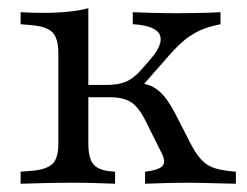

<svg xmlns="http://www.w3.org/2000/svg" viewBox="-20 -444 597 464"><path d="M121 -206.5V-315.3Q121 -350.8 107.3 -365.3Q93.5 -379.8 57.3 -383.1L29.8 -385.5V-414.5Q45.2 -413.7 57.7 -413.3Q70.2 -412.9 83.9 -412.9Q116.9 -412.9 144.8 -415.7Q172.6 -418.5 193.5 -424.2V-414.5V-206.5ZM157.3 -2.4Q119.4 -2.4 89.9 -1.6Q60.5 -0.8 29.8 0V-29L58.9 -31.5Q93.5 -34.7 107.3 -48.4Q121 -62.1 121 -96.8V-206.5H193.5V-96.8Q193.5 -62.1 205.6 -47.2Q217.7 -32.3 249.2 -29.8L258.1 -29V0Q233.9 -0.8 210.1 -1.6Q186.3 -2.4 157.3 -2.4ZM330.6 0V-29Q365.3 -33.1 373.4 -44Q381.5 -54.8 368.5 -78.2L332.3 -150.8Q316.1 -183.9 297.6 -196.4Q279 -208.9 246.8 -208.9H180.6V-238.7H236.3Q265.3 -238.7 283.9 -246.4Q302.4 -254 321.8 -275.8L343.5 -300.8Q359.7 -319.4 365.3 -334.3Q371 -349.2 366.1 -360.1Q361.3 -371 344.8 -377.4Q328.2 -383.9 300.8 -385.5V-414.5Q321 -413.7 348.4 -412.9Q375.8 -412.1 408.9 -412.1Q431.5 -412.1 450.4 -412.5Q469.4 -412.9 484.7 -413.3Q500 -413.7 512.9 -414.5V-385.5Q483.9 -379.8 463.7 -370.6Q443.5 -361.3 427 -348Q410.5 -334.7 391.1 -312.9L315.3 -226.6V-244.4Q336.3 -241.1 351.2 -233.1Q366.1 -225 379.4 -208.1Q392.7 -191.1 407.3 -162.1L440.3 -97.6Q454 -71 467.7 -56.9Q481.5 -42.7 500.4 -37.1Q519.4 -31.5 550 -29V0Q518.5 -0.8 498.8 -1.2Q479 -1.6 465.3 -2Q451.6 -2.4 437.9 -2.4Q415.3 -2.4 393.5 -2Q371.8 -1.6 330.6 0Z"/></svg>

Font: Playfair 5pt SemiExpanded Light Light
Style: Regular
Weight: 300
Version: Version 2.203